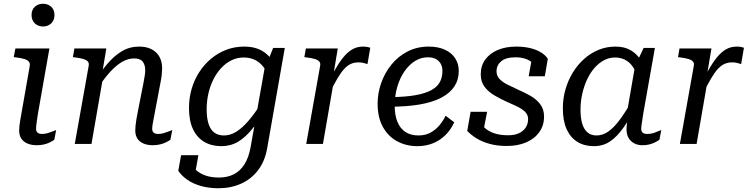

<svg xmlns="http://www.w3.org/2000/svg" viewBox="-20 -766 3995 1022"><path d="M82 -71Q82 -84 83.5 -97.5Q85 -111 88.5 -130.5Q92 -150 97 -179L138 -413Q141 -429 133.5 -438Q126 -447 109.5 -452Q93 -457 68 -460L53 -462L62 -508H243L182 -161Q179 -140 176.5 -124.5Q174 -109 173 -98.5Q172 -88 172 -80Q172 -67 180 -60Q188 -53 204 -53Q219 -53 234 -57.5Q249 -62 261.5 -67Q274 -72 279 -74L269 -22Q259 -15 245 -8Q231 -1 213.5 3Q196 7 176 7Q149 7 127.5 -1.5Q106 -10 94 -27.5Q82 -45 82 -71ZM148 -686Q148 -714 165.5 -730Q183 -746 209 -746Q235 -746 252.5 -730Q270 -714 270 -686Q270 -658 252.5 -641.5Q235 -625 209 -625Q183 -625 165.5 -641.5Q148 -658 148 -686Z M378 0H467L530 -364L524 -377L546 -508H376L368 -462L382 -460Q407 -457 423.5 -452Q440 -447 447.5 -438.5Q455 -430 452 -415ZM803 -161 834 -325Q839 -349 841 -368.5Q843 -388 843 -401Q843 -457 810 -487.5Q777 -518 721 -518Q670 -518 628 -493Q586 -468 548 -422Q510 -376 473 -315L497 -290Q532 -346 565.5 -382.5Q599 -419 630.5 -437Q662 -455 694 -455Q726 -455 739.5 -438Q753 -421 753 -392Q753 -380 750.5 -363.5Q748 -347 743 -321L715 -179Q709 -150 706 -130.5Q703 -111 701.5 -97.5Q700 -84 700 -71Q700 -45 712 -27.5Q724 -10 745 -1.5Q766 7 793 7Q813 7 830.5 3Q848 -1 862.5 -8Q877 -15 887 -22L897 -74Q892 -72 879.5 -67Q867 -62 852 -57.5Q837 -53 822 -53Q806 -53 798 -60Q790 -67 790 -80Q790 -88 791.5 -98.5Q793 -109 796 -124.5Q799 -140 803 -161Z M1314 17 1395 -440 1405 -439 1434 -511H1496L1402 24Q1390 92 1354 139.5Q1318 187 1263.5 211.5Q1209 236 1143 236Q1092 236 1049.5 224Q1007 212 976.5 190.5Q946 169 929 143L944 60H1036L1015 179Q1004 178 996.5 169.5Q989 161 985 147Q981 133 980.5 117Q980 101 983 86Q998 115 1020 136Q1042 157 1073 168Q1104 179 1146 179Q1190 179 1224 162Q1258 145 1281 109Q1304 73 1314 17ZM1459 -377 1414 -321Q1410 -364 1392 -395Q1374 -426 1345 -443Q1316 -460 1277 -460Q1243 -460 1213 -445.5Q1183 -431 1158.5 -405Q1134 -379 1116.5 -344.5Q1099 -310 1089.5 -269Q1080 -228 1080 -184Q1080 -138 1090 -107Q1100 -76 1120.5 -60.5Q1141 -45 1172 -45Q1206 -45 1238 -65Q1270 -85 1303.5 -124Q1337 -163 1373 -221L1398 -192Q1361 -128 1324.5 -82Q1288 -36 1248 -12Q1208 12 1158 12Q1106 12 1067 -11Q1028 -34 1007 -79Q986 -124 986 -191Q986 -244 1000 -292.5Q1014 -341 1040.5 -382Q1067 -423 1103.5 -453.5Q1140 -484 1184.5 -501Q1229 -518 1280 -518Q1319 -518 1348.5 -507.5Q1378 -497 1399.5 -478Q1421 -459 1435.5 -433Q1450 -407 1459 -377Z M1610 0H1699L1762 -364L1754 -365L1778 -508H1608L1600 -462L1614 -460Q1639 -457 1655.5 -452Q1672 -447 1679.5 -438.5Q1687 -430 1684 -415ZM1951 -512Q1946 -514 1935.5 -516Q1925 -518 1912 -518Q1880 -518 1854 -502.5Q1828 -487 1805 -458Q1782 -429 1759 -387.5Q1736 -346 1711 -293L1734 -270Q1758 -318 1777 -350Q1796 -382 1813 -400Q1830 -418 1848 -426Q1866 -434 1888 -434Q1904 -434 1915 -431Q1926 -428 1936 -425Z M2202 12Q2142 12 2094 -14Q2046 -40 2018 -90.5Q1990 -141 1990 -214Q1990 -270 2009 -324Q2028 -378 2063.5 -422Q2099 -466 2149.5 -492Q2200 -518 2262 -518Q2312 -518 2348 -501.5Q2384 -485 2403 -455.5Q2422 -426 2422 -388Q2422 -342 2399 -306.5Q2376 -271 2330 -246.5Q2284 -222 2215 -210Q2146 -198 2054 -198L2062 -249Q2140 -250 2192.5 -259.5Q2245 -269 2276.5 -286.5Q2308 -304 2321.5 -329.5Q2335 -355 2335 -388Q2335 -410 2326 -426.5Q2317 -443 2300 -452Q2283 -461 2257 -461Q2221 -461 2189.5 -441.5Q2158 -422 2133.5 -387Q2109 -352 2095 -305Q2081 -258 2081 -202Q2081 -153 2095.5 -117.5Q2110 -82 2138 -63.5Q2166 -45 2207 -45Q2244 -45 2271.5 -60Q2299 -75 2319 -99Q2339 -123 2352 -150L2398 -115Q2379 -74 2349.5 -45.5Q2320 -17 2282.5 -2.5Q2245 12 2202 12Z M2678 11Q2627 11 2587 0Q2547 -11 2517.5 -29Q2488 -47 2467 -69L2485 -171H2573L2548 -44Q2533 -50 2527.5 -60.5Q2522 -71 2524.5 -85Q2527 -99 2536 -113Q2551 -91 2572 -76Q2593 -61 2621 -53.5Q2649 -46 2685 -46Q2719 -46 2742.5 -57Q2766 -68 2778.5 -87.5Q2791 -107 2791 -132Q2791 -149 2782 -162Q2773 -175 2757 -185.5Q2741 -196 2720.5 -205Q2700 -214 2678 -224Q2645 -239 2613 -257.5Q2581 -276 2560 -303Q2539 -330 2539 -370Q2539 -416 2563 -449Q2587 -482 2629.5 -500Q2672 -518 2728 -518Q2769 -518 2802 -510Q2835 -502 2859 -487.5Q2883 -473 2896 -453L2880 -360H2794L2812 -459Q2818 -459 2827.5 -449Q2837 -439 2841.5 -423.5Q2846 -408 2837 -390Q2832 -415 2815.5 -430.5Q2799 -446 2775.5 -453.5Q2752 -461 2725 -461Q2673 -461 2648 -440Q2623 -419 2623 -387Q2623 -362 2639.5 -345Q2656 -328 2682.5 -315Q2709 -302 2739 -288Q2772 -274 2803.5 -256Q2835 -238 2855.5 -211.5Q2876 -185 2876 -145Q2876 -98 2850.5 -62.5Q2825 -27 2780.5 -8Q2736 11 2678 11Z M3419 -377 3378 -321Q3374 -364 3358 -395Q3342 -426 3315.5 -443Q3289 -460 3254 -460Q3223 -460 3195.5 -445.5Q3168 -431 3145 -405Q3122 -379 3105.5 -344Q3089 -309 3079.5 -267.5Q3070 -226 3070 -182Q3070 -137 3079.5 -106.5Q3089 -76 3108 -60.5Q3127 -45 3155 -45Q3188 -45 3217.5 -65.5Q3247 -86 3277.5 -126.5Q3308 -167 3342 -227L3366 -199Q3331 -132 3297.5 -85Q3264 -38 3227 -13Q3190 12 3141 12Q3091 12 3054 -10.5Q3017 -33 2996.5 -77.5Q2976 -122 2976 -189Q2976 -242 2990 -290.5Q3004 -339 3029.5 -380.5Q3055 -422 3090 -453Q3125 -484 3167 -501Q3209 -518 3256 -518Q3303 -518 3335.5 -499.5Q3368 -481 3388.5 -449.5Q3409 -418 3419 -377ZM3466 -511 3404 -161Q3401 -140 3398.5 -124.5Q3396 -109 3394.5 -98Q3393 -87 3393 -80Q3393 -67 3401 -60Q3409 -53 3425 -53Q3448 -53 3470 -62Q3492 -71 3500 -74L3490 -22Q3480 -15 3466 -8Q3452 -1 3435.5 3Q3419 7 3399 7Q3375 7 3356 -3Q3337 -13 3326 -31.5Q3315 -50 3315 -77Q3315 -91 3317 -107.5Q3319 -124 3324 -152L3310 -124L3362 -425L3368 -430L3406 -511Z M3599 0H3688L3751 -364L3743 -365L3767 -508H3597L3589 -462L3603 -460Q3628 -457 3644.5 -452Q3661 -447 3668.5 -438.5Q3676 -430 3673 -415ZM3940 -512Q3935 -514 3924.5 -516Q3914 -518 3901 -518Q3869 -518 3843 -502.5Q3817 -487 3794 -458Q3771 -429 3748 -387.5Q3725 -346 3700 -293L3723 -270Q3747 -318 3766 -350Q3785 -382 3802 -400Q3819 -418 3837 -426Q3855 -434 3877 -434Q3893 -434 3904 -431Q3915 -428 3925 -425Z"/></svg>

Font: Roboto Serif 20pt
Style: Italic
Weight: 400
Italic angle: -10°
Designer: Greg Gazdowicz
Foundry: Commercial Type
Version: Version 1.008